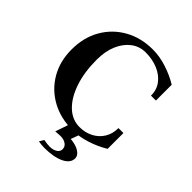

<svg xmlns="http://www.w3.org/2000/svg" viewBox="-255 -864 1237 1237"><g transform="rotate(45 363.0 -245.5)"><path d="M412 17Q303 17 219 -29.5Q135 -76 87.5 -158Q40 -240 40 -347Q40 -456 87.5 -539Q135 -622 219 -669.5Q303 -717 411 -717Q473 -717 538 -696Q603 -675 657 -642V-498H612Q613 -550 584 -589Q555 -628 504.5 -649.5Q454 -671 391 -671Q336 -671 293 -638.5Q250 -606 225.5 -548.5Q201 -491 201 -415Q201 -301 230.5 -214Q260 -127 311.5 -78Q363 -29 430 -29Q481 -29 522.5 -50.5Q564 -72 588 -111Q612 -150 612 -202H657V-58Q603 -25 538 -4Q473 17 412 17ZM364 226Q351 226 336 224.5Q321 223 310 221L328 190Q342 193 357.5 194.5Q373 196 383 196Q414 196 434 183Q454 170 454 149Q454 126 434.5 112Q415 98 384 98Q378 98 365 99Q352 100 339 101L379 -16H474L444 65Q494 69 523.5 88Q553 107 553 133Q553 176 501 201Q449 226 364 226Z"/></g></svg>

Font: Wittgenstein
Style: Bold
Weight: 700
Designer: Jörg Drees
Foundry: Jörg Drees
Version: Version 1.303; ttfautohint (v1.8.4.7-5d5b)